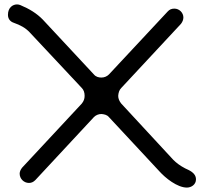

<svg xmlns="http://www.w3.org/2000/svg" viewBox="-20 -828 923 869"><path d="M702 -52C728 -23 782 21 826 21C845 21 867 8 867 -16C867 -47 834 -58 818 -66C795 -78 779 -90 764 -105L529 -359C520 -370 515 -382 515 -394C516 -409 520 -421 529 -430L799 -720C806 -729 810 -739 810 -749C810 -770 792 -789 769 -789C757 -789 747 -785 739 -776L473 -491C464 -482 452 -477 439 -477C427 -477 414 -480 405 -491L174 -739C147 -767 113 -788 72 -805C67 -807 62 -808 57 -808C38 -808 16 -794 16 -761C16 -742 27 -730 42 -725C73 -714 95 -702 114 -682L350 -430C359 -421 363 -409 363 -394C363 -381 359 -370 350 -359L80 -69C73 -60 69 -51 69 -42C69 -19 88 0 111 0C122 0 131 -4 140 -13L405 -298C414 -307 426 -312 439 -312C450 -311 464 -309 473 -298Z"/></svg>

Font: Fabada
Style: Regular
Weight: 400
Designer: deFharo
Foundry: deFharo.com
Version: Version 4.000 2011 initial release